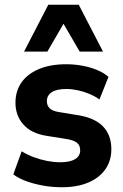

<svg xmlns="http://www.w3.org/2000/svg" viewBox="-20 -776 518 807"><path d="M240 11Q199 11 160.5 4Q122 -3 90.5 -14.5Q59 -26 36 -43L71 -140Q96 -125 123 -115Q150 -105 178.5 -99.5Q207 -94 233 -94Q274 -94 295.5 -107Q317 -120 317 -144Q317 -165 304 -175.5Q291 -186 264 -191L176 -205Q112 -215 78.5 -252.5Q45 -290 45 -344Q45 -393 70 -429Q95 -465 143 -485.5Q191 -506 258 -506Q292 -506 325 -500Q358 -494 386.5 -482.5Q415 -471 436 -453L398 -358Q380 -371 356.5 -381Q333 -391 307.5 -396.5Q282 -402 259 -402Q218 -402 197.5 -388.5Q177 -375 177 -351Q177 -332 189 -320.5Q201 -309 228 -305L313 -291Q381 -279 414.5 -243Q448 -207 448 -149Q448 -100 422.5 -64Q397 -28 350.5 -8.5Q304 11 240 11ZM81 -559 183 -756H311L413 -559H315L247 -676L179 -559Z"/></svg>

Font: Nunito Sans 10pt SemiCondensed ExtraBold
Style: Regular
Weight: 800
Width: 4
Designer: Vernon Adams
Foundry: Vernon Adams
Version: Version 3.101;gftools[0.9.27]